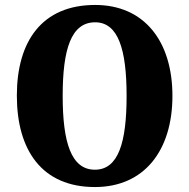

<svg xmlns="http://www.w3.org/2000/svg" viewBox="-20 -745 763 775"><path d="M363 10C562 10 676 -137 676 -358C676 -579 562 -725 364 -725C150 -725 48 -579 48 -359C48 -138 150 10 363 10ZM363 -60C267 -60 233 -171 233 -358C233 -546 267 -655 364 -655C457 -655 491 -546 491 -358C491 -170 458 -60 363 -60Z"/></svg>

Font: Noto Serif Armenian Condensed Black
Style: Regular
Weight: 900
Width: 3
Designer: Monotype Design Team
Foundry: Monotype Imaging Inc.
Version: Version 2.008